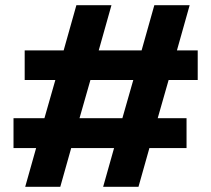

<svg xmlns="http://www.w3.org/2000/svg" viewBox="-20 -719 813 739"><path d="M119 -149H32V-264H151L193 -411H75V-525H225L274 -699H409L360 -525H525L574 -699H710L661 -525H741V-411H629L587 -264H698V-149H555L513 0H377L419 -149H254L212 0H77ZM451 -264 493 -411H328L286 -264Z"/></svg>

Font: Prompt SemiBold
Style: Regular
Weight: 600
Designer: Katatrad Team
Foundry: CadsonDemak
Version: Version 1.001